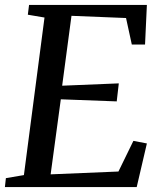

<svg xmlns="http://www.w3.org/2000/svg" viewBox="-25 -763 657 783"><path d="M532.5 0H-5L-1 -36.5L72.5 -49L156.5 -691.5L88.5 -703L93.5 -743H574L566.5 -581.5H512.5L489 -689.5L266.5 -698.5L228.5 -413.5L459.5 -423L451 -349.5L223 -358L181.5 -52L458 -63.5L519 -188.5L574 -178Z"/></svg>

Font: Merriweather Text
Style: Italic
Weight: 400
Italic angle: -7.8°
Designer: Eben Sorkin
Foundry: Eben Sorkin
Version: Version 2.100